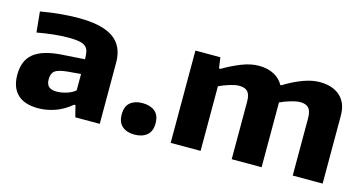

<svg xmlns="http://www.w3.org/2000/svg" viewBox="-64 -814 2050 1085"><g transform="rotate(15 961.0 -271.0)"><path d="M196 5Q115 5 74.5 -34.5Q34 -74 34 -148Q34 -231 84.5 -272.5Q135 -314 244 -322L381 -331V-335Q381 -360 376.5 -377.5Q372 -395 359 -405.5Q346 -416 322.5 -420.5Q299 -425 261 -425Q219 -425 172.5 -420Q126 -415 77 -406L65 -526Q127 -537 182.5 -542Q238 -547 288 -547Q425 -547 490.5 -501Q556 -455 556 -359V0H413L396 -67H388Q343 -29 293.5 -12Q244 5 196 5ZM273 -113Q301 -113 331 -122.5Q361 -132 381 -149V-245L302 -238Q251 -233 231.5 -218.5Q212 -204 212 -169Q212 -140 226.5 -126.5Q241 -113 273 -113Z M760 8Q716 8 689 -14.5Q662 -37 662 -84Q662 -132 689 -154Q716 -176 760 -176Q805 -176 832.5 -154Q860 -132 860 -84Q860 -37 832.5 -14.5Q805 8 760 8Z M971 -540H1117L1126 -477H1135Q1191 -510 1243 -530Q1295 -550 1340 -550Q1392 -550 1429 -530.5Q1466 -511 1485 -476H1490Q1547 -511 1599.5 -530.5Q1652 -550 1697 -550Q1773 -550 1816.5 -510.5Q1860 -471 1860 -398V0H1685V-336Q1685 -377 1669 -394.5Q1653 -412 1619 -412Q1598 -412 1565.5 -402.5Q1533 -393 1503 -379V0H1328V-336Q1328 -377 1312.5 -394.5Q1297 -412 1262 -412Q1241 -412 1208 -402Q1175 -392 1146 -378V0H971Z"/></g></svg>

Font: Encode Sans Wide
Style: Bold
Weight: 700
Designer: Pablo Impallari, Andres Torresi
Foundry: Pablo Impallari, Andres Torresi
Version: Version 1.000; ttfautohint (v1.00) -l 8 -r 50 -G 200 -x 14 -